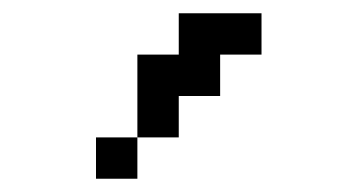

<svg xmlns="http://www.w3.org/2000/svg" viewBox="-20 -645 540 290"><path d="M375 -562.5V-625H250V-562.5H187.5Q187.5 -562.5 187.5 -437.5H125V-375H187.5V-437.5H250V-500H312.5V-562.5Z"/></svg>

Font: BFUnifontExMono
Style: Regular
Weight: 500
Version: Version 15.0.06